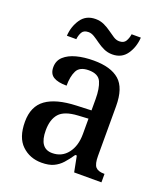

<svg xmlns="http://www.w3.org/2000/svg" viewBox="-138 -835 809 939"><g transform="rotate(20 266.5 -365.5)"><path d="M188 10Q127 10 85.5 -29.5Q44 -69 44 -151Q44 -231 96.5 -269Q149 -307 254 -311L331 -314V-373Q331 -428 316.5 -461Q302 -494 252 -494Q205 -494 190 -464Q175 -434 175 -386Q129 -386 106 -400.5Q83 -415 83 -449Q83 -483 106.5 -504.5Q130 -526 169.5 -536.5Q209 -547 259 -547Q348 -547 392.5 -508Q437 -469 437 -374V-116Q437 -74 450 -59Q463 -44 494 -44H497V0H355L339 -82H331Q312 -54 293.5 -33.5Q275 -13 250.5 -1.5Q226 10 188 10ZM221 -52Q271 -52 301 -90.5Q331 -129 331 -191V-271L278 -268Q208 -264 181 -233.5Q154 -203 154 -146Q154 -52 221 -52ZM332 -606Q308 -606 287.5 -615.5Q267 -625 250 -637.5Q233 -650 217.5 -659.5Q202 -669 187 -669Q162 -669 153 -652.5Q144 -636 142 -616H93Q96 -665 122 -703Q148 -741 198 -741Q222 -741 242.5 -731.5Q263 -722 280 -709.5Q297 -697 312 -687.5Q327 -678 342 -678Q366 -678 375.5 -694Q385 -710 388 -731H436Q433 -681 407 -643.5Q381 -606 332 -606Z"/></g></svg>

Font: Noto Serif Georgian SemiCondensed Medium
Style: Regular
Weight: 500
Width: 4
Designer: Monotype Design Team, Akaki Razmadze
Foundry: Google LLC
Version: Version 2.003; ttfautohint (v1.8.4.7-5d5b)